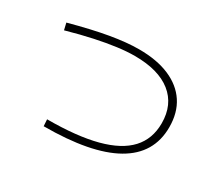

<svg xmlns="http://www.w3.org/2000/svg" viewBox="-131 -922 1262 1145"><g transform="rotate(30 500.0 -349.0)"><path d="M266 -54Q471 -54 605 -89.5Q739 -125 804.5 -196Q870 -267 870 -375Q870 -503 782 -573Q694 -643 531 -643Q477 -643 412 -634.5Q347 -626 267 -609Q187 -592 88 -564L77 -611Q228 -652 338.5 -671Q449 -690 533 -690Q656 -690 742.5 -653Q829 -616 875 -546.5Q921 -477 921 -377Q921 -194 757 -101Q593 -8 269 -8Z"/></g></svg>

Font: M PLUS 1 Code Light
Style: Regular
Weight: 300
Designer: Coji Morishita
Foundry: UNDERFOREST DESIGN
Version: Version 1.002